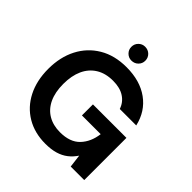

<svg xmlns="http://www.w3.org/2000/svg" viewBox="-234 -1062 1245 1245"><g transform="rotate(45 388.5 -439.5)"><path d="M375 12Q276 12 201.5 -32.5Q127 -77 86 -157.5Q45 -238 45 -345Q45 -453 87.5 -535.5Q130 -618 209 -665Q288 -712 397 -712Q521 -712 602.5 -653Q684 -594 708 -489H557Q542 -535 501.5 -561.5Q461 -588 397 -588Q328 -588 280 -558Q232 -528 207.5 -474Q183 -420 183 -345Q183 -269 208 -216Q233 -163 279.5 -135.5Q326 -108 389 -108Q481 -108 528 -157.5Q575 -207 585 -286H413V-387H720V0H596L585 -89Q563 -56 534 -33.5Q505 -11 466 0.5Q427 12 375 12ZM388 -764Q362 -764 343.5 -782.5Q325 -801 325 -827Q325 -854 343.5 -872.5Q362 -891 388 -891Q416 -891 434.5 -872.5Q453 -854 453 -827Q453 -801 434.5 -782.5Q416 -764 388 -764Z"/></g></svg>

Font: DM Sans 17pt
Style: Bold
Weight: 700
Version: Version 4.004;gftools[0.9.30]